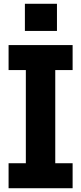

<svg xmlns="http://www.w3.org/2000/svg" viewBox="-20 -998 430 1018"><path d="M25.5 -626.5V-759H365V-626.5H273V-132.5H365V0H25.5V-132.5H117V-626.5ZM112 -978H282V-834H112Z"/></svg>

Font: Hepta Slab ExtraLight
Style: Bold
Weight: 700
Version: Version 1.102